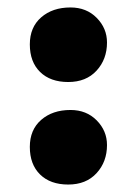

<svg xmlns="http://www.w3.org/2000/svg" viewBox="-20 -487 367 515"><path d="M60 -368Q60 -414 90.5 -440.5Q121 -467 169 -467Q212 -467 239.5 -439Q267 -411 267 -373Q267 -328 239 -297.5Q211 -267 163 -267Q115 -267 87.5 -294Q60 -321 60 -368ZM60 -93Q60 -139 90.5 -165.5Q121 -192 169 -192Q212 -192 239.5 -164Q267 -136 267 -98Q267 -53 239 -22.5Q211 8 163 8Q115 8 87.5 -19Q60 -46 60 -93Z"/></svg>

Font: Vollkorn SC Black
Style: Regular
Weight: 900
Designer: Friedrich Althausen
Foundry: Friedrich Althausen
Version: Version 4.015